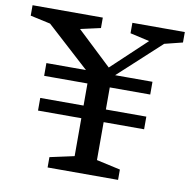

<svg xmlns="http://www.w3.org/2000/svg" viewBox="-105 -782 850 860"><g transform="rotate(10 320.0 -352.0)"><path d="M563 -301V-243.5H80.5V-301ZM563 -459.5V-401.5H80.5V-459.5ZM379 -446.5V-71L487.5 -47V0H167V-47L277.5 -71V-444L66 -636.5L-25.5 -656.5V-704H294V-656.5L202.5 -636L377.5 -471H340.5L516.5 -636.5L428.5 -656.5V-704H667V-656.5L585 -636Z"/></g></svg>

Font: Newsreader 7pt
Style: Regular
Weight: 400
Designer: Hugues Gentile
Foundry: Production Type
Version: Version 1.003